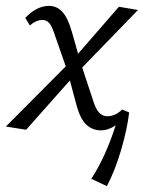

<svg xmlns="http://www.w3.org/2000/svg" viewBox="-27 -439 491 654"><path d="M233 -83 211 -165 62 3 -7 -8 197 -213 162 -313Q151 -348 141.5 -359.5Q132 -371 118 -371Q95 -371 75 -352L59 -378Q98 -419 140 -419Q166 -419 185 -399Q204 -379 218 -330L239 -256L378 -416L443 -405L253 -209L289 -100Q299 -67 311 -55Q323 -43 338 -43Q366 -43 389 -66L413 -56Q406 2 385.5 72Q365 142 337 195L284 170Q332 97 367 -12Q342 5 316 5Q288 5 267 -14.5Q246 -34 233 -83Z"/></svg>

Font: LXGW Bright GB
Style: Italic
Weight: 400
Italic angle: -12°
Designer: Christian Thalmann (Catharsis Fonts)
Foundry: LXGW / Christian Thalmann (Catharsis Fonts) / Fontworks Inc.
Version: Version 5.510